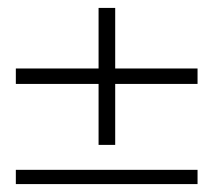

<svg xmlns="http://www.w3.org/2000/svg" viewBox="-20 -465 540 485"><path d="M20 0V-36H479V0ZM229 -99V-445H271V-99ZM20 -253V-292H479V-253Z"/></svg>

Font: DM Sans 20pt ExtraLight
Style: Regular
Weight: 250
Version: Version 4.004;gftools[0.9.30]